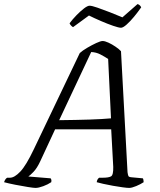

<svg xmlns="http://www.w3.org/2000/svg" viewBox="-49 -921 782 941"><path d="M125 0Q116 0 87.5 -4.5Q59 -9 26 -15.5Q-7 -22 -29 -28Q-24 -44 -14 -50H0Q22 -50 50.5 -80Q79 -110 117 -190L342 -661Q355 -673 378 -686.5Q401 -700 422.5 -710Q444 -720 454 -720Q465 -720 482.5 -712Q500 -704 517.5 -692Q535 -680 544 -670L576 -77Q578 -63 580.5 -58Q583 -53 597 -52L651 -47Q653 -45 654 -38.5Q655 -32 655 -28Q640 -18 618.5 -9Q597 0 584 0Q574 0 552 -3Q530 -6 504.5 -10.5Q479 -15 457 -20Q435 -25 425 -28Q427 -43 437 -50H455Q483 -50 495 -56.5Q507 -63 506 -103L496 -287H221L148 -130Q132 -96 115 -78.5Q98 -61 90 -56L199 -47Q201 -45 202.5 -40Q204 -35 202 -28Q186 -17 163 -8.5Q140 0 125 0ZM241 -332Q328 -333 390 -335Q452 -337 495 -341L481 -632Q463 -644 442.5 -654.5Q422 -665 398 -666ZM544 -785Q533 -785 505.5 -794.5Q478 -804 445.5 -818Q413 -832 387 -845L309 -788Q305 -790 299.5 -795.5Q294 -801 292 -807Q307 -827 326 -846.5Q345 -866 362.5 -879.5Q380 -893 390 -893Q401 -893 428.5 -883.5Q456 -874 489.5 -861Q523 -848 551 -836L625 -901Q633 -899 637.5 -893.5Q642 -888 643 -885Q627 -862 608 -839Q589 -816 571.5 -800.5Q554 -785 544 -785Z"/></svg>

Font: Texturina Extralight
Style: Italic
Weight: 200
Italic angle: -11°
Designer: Guillermo Torres Carreño
Foundry: Omnibus-Type
Version: Version 1.002; ttfautohint (v1.8.3)